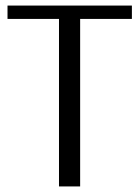

<svg xmlns="http://www.w3.org/2000/svg" viewBox="-20 -670 501 690"><path d="M192 0V-602H7V-650H454V-602H268V0Z"/></svg>

Font: Arsenal
Style: Regular
Weight: 400
Designer: Andrij Shevchenko
Foundry: Stairsfor
Version: Version 2.001;PS 002.001;hotconv 1.0.88;makeotf.lib2.5.64775